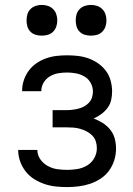

<svg xmlns="http://www.w3.org/2000/svg" viewBox="-20 -753 540 781"><path d="M253 8Q229 8 206 5.5Q183 3 161 -4.5Q139 -12 119 -24.5Q99 -37 84.5 -55.5Q70 -74 62 -96.5Q54 -119 54 -142V-143H132Q132 -122 144 -105Q156 -88 174 -78Q192 -68 212 -65Q232 -62 253 -62Q274 -62 295 -65.5Q316 -69 334.5 -80Q353 -91 363.5 -110Q374 -129 374 -150Q374 -165 369.5 -178.5Q365 -192 355 -202Q345 -212 332.5 -218.5Q320 -225 306 -229Q292 -233 278 -234Q264 -235 250 -235H194V-305H250Q262 -305 274.5 -306.5Q287 -308 299 -311Q311 -314 322 -320Q333 -326 341.5 -335Q350 -344 354 -356Q358 -368 358 -380Q358 -399 349 -415.5Q340 -432 324 -441.5Q308 -451 289.5 -454.5Q271 -458 253 -458Q235 -458 217 -455Q199 -452 183 -442.5Q167 -433 157.5 -417Q148 -401 148 -383V-382H70V-384Q70 -406 77 -427Q84 -448 97 -465.5Q110 -483 128 -495.5Q146 -508 167 -515.5Q188 -523 209.5 -525.5Q231 -528 253 -528Q275 -528 297 -525.5Q319 -523 340 -515.5Q361 -508 379.5 -495Q398 -482 411 -464.5Q424 -447 430 -425Q436 -403 436 -381Q436 -363 432 -345.5Q428 -328 417 -313.5Q406 -299 391.5 -288.5Q377 -278 361 -271Q380 -264 397.5 -253Q415 -242 428 -226Q441 -210 446.5 -190Q452 -170 452 -149Q452 -125 445 -102Q438 -79 424 -59.5Q410 -40 389.5 -26.5Q369 -13 346.5 -5.5Q324 2 300 5Q276 8 253 8ZM350 -608Q337 -608 325 -611.5Q313 -615 304 -624Q295 -633 291.5 -645Q288 -657 288 -670Q288 -683 291.5 -695Q295 -707 304 -716Q313 -725 325 -729Q337 -733 350 -733Q363 -733 375 -729Q387 -725 396 -716Q405 -707 409 -695Q413 -683 413 -670Q413 -657 409 -645Q405 -633 396 -624Q387 -615 375 -611.5Q363 -608 350 -608ZM150 -608Q137 -608 125 -611.5Q113 -615 104 -624Q95 -633 91.5 -645Q88 -657 88 -670Q88 -683 91.5 -695Q95 -707 104 -716Q113 -725 125 -729Q137 -733 150 -733Q163 -733 175 -729Q187 -725 196 -716Q205 -707 209 -695Q213 -683 213 -670Q213 -657 209 -645Q205 -633 196 -624Q187 -615 175 -611.5Q163 -608 150 -608Z"/></svg>

Font: Iosevka Algr
Style: Regular
Weight: 400
Monospace: yes
Designer: Belleve Invis
Foundry: Belleve Invis
Version: Version 26.0.2; ttfautohint (v1.8.3)